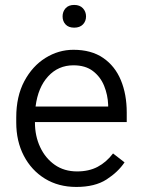

<svg xmlns="http://www.w3.org/2000/svg" viewBox="-20 -737 564 767"><path d="M284.7 9.8Q213.4 9.8 159.4 -23.4Q105.5 -56.6 75.2 -114.7Q44.9 -172.9 44.9 -247.6V-268.1Q44.9 -352.1 77.1 -412.6Q109.4 -473.1 161.6 -505.6Q213.9 -538.1 273.4 -538.1Q344.7 -538.1 392.1 -505.6Q439.5 -473.1 462.9 -416.5Q486.3 -359.9 486.3 -287.6V-249.5H119.6V-247.6Q119.6 -193.8 140.4 -149.4Q161.1 -105 198.7 -78.6Q236.3 -52.2 288.1 -52.2Q335.4 -52.2 370.1 -70.6Q404.8 -88.9 431.6 -124L477.5 -88.4Q451.7 -49.8 405.5 -20Q359.4 9.8 284.7 9.8ZM273.4 -476.1Q212.9 -476.1 172.4 -432.1Q131.8 -388.2 122.1 -311.5H412.1V-318.4Q410.6 -357.9 396 -394Q381.3 -430.2 351.3 -453.1Q321.3 -476.1 273.4 -476.1ZM230 -671.4Q230 -690.4 241.9 -703.9Q253.9 -717.3 276.4 -717.3Q298.8 -717.3 311.3 -703.9Q323.7 -690.4 323.7 -671.4Q323.7 -652.3 311.3 -639.4Q298.8 -626.5 276.4 -626.5Q253.9 -626.5 241.9 -639.4Q230 -652.3 230 -671.4Z"/></svg>

Font: Vazirmatn UI FD Light
Style: Regular
Weight: 300
Designer: Saber Rastikerdar
Foundry: Saber Rastikerdar
Version: Version 33.003